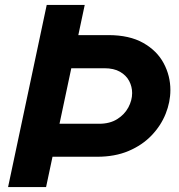

<svg xmlns="http://www.w3.org/2000/svg" viewBox="-20 -760 727 780"><path d="M374.8 -123.2H150.2L178.4 -257.2H382.8Q426 -257.2 455.9 -275.9Q485.8 -294.6 501.3 -323.4Q516.8 -352.2 516.8 -381.8Q516.8 -408.2 504.7 -431.1Q492.6 -454 467.6 -468.4Q442.6 -482.8 403.6 -482.8H226.8L255 -617.4H420Q505.8 -617.4 561.8 -585.7Q617.8 -554 645 -503Q672.2 -452 672.2 -394.2Q672.2 -345.6 652.9 -297.5Q633.6 -249.4 595.7 -209.8Q557.8 -170.2 502.4 -146.7Q447 -123.2 374.8 -123.2ZM167.2 0H12.8L169.8 -740H324.2Z"/></svg>

Font: Be Vietnam Pro Variable Thin
Style: Italic
Weight: 100
Italic angle: -12°
Designer: Lam Bao, Tony Le, Vietanh Nguyen
Foundry: Yellow Type Foundry
Version: Version 1.002